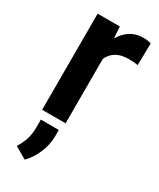

<svg xmlns="http://www.w3.org/2000/svg" viewBox="-199 -603 759 914"><g transform="rotate(30 180.0 -145.5)"><path d="M347.7 -531.7 345.7 -411.6Q323.2 -415.5 296.4 -415.5Q253.4 -415.5 226.6 -399.4Q199.7 -383.3 187 -354V0H58.1V-528.3H180.2L184.1 -464.8Q204.1 -499 234.4 -518.6Q264.6 -538.1 304.7 -538.1Q329.6 -538.1 347.7 -531.7ZM174.8 43.5V79.6Q174.8 123.5 155.3 170.2Q135.7 216.8 104.5 247.1L39.6 209.5Q56.6 182.6 66.4 153.3Q76.2 124 76.2 85V43.5Z"/></g></svg>

Font: Vazirmatn UI SemiBold
Style: Regular
Weight: 600
Designer: Saber Rastikerdar
Foundry: Saber Rastikerdar
Version: Version 33.003